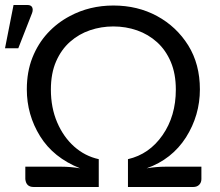

<svg xmlns="http://www.w3.org/2000/svg" viewBox="-50 -746 876 766"><path d="M721 0H460.5V-111Q545.5 -130.5 598.5 -206.8Q651.5 -283 651.5 -388.5Q651.5 -451.5 631.5 -498.8Q611.5 -546 576.8 -577.5Q542 -609 497 -624.8Q452 -640.5 402 -640.5Q354 -640.5 309.5 -625.5Q265 -610.5 229.8 -579.5Q194.5 -548.5 173.8 -501Q153 -453.5 153 -388.5Q153 -316.5 178 -258Q203 -199.5 246 -161.2Q289 -123 344 -111V0H84Q54 0 51 -31.5V-81H193.5Q230.5 -81 269.5 -74.5Q163 -117 110 -202.5Q57 -288 57 -389.5Q57 -459.5 79.2 -515.8Q101.5 -572 140 -613.8Q178.5 -655.5 229 -682Q307.5 -724 402.5 -724Q499 -724 576.5 -682Q654 -640 701 -565Q747.5 -490 747.5 -389.5Q747.5 -286 692 -198Q636 -110.5 535 -74.5Q574.5 -81 611 -81H753.5V-31.5Q753.5 -18 744.8 -9Q736 0 721 0ZM23 -553.5H-30L4 -726H59.5Q80 -726 80.5 -707Q80.5 -701 78 -694Z"/></svg>

Font: Verano Sans
Style: Regular
Weight: 400
Designer: Lukasz Dziedzic with Adam Twardoch and Botio Nikoltchev
Foundry: tyPoland Lukasz Dziedzic
Version: Version 3.001;December 28, 2019;FontCreator 12.0.0.2547 64-b